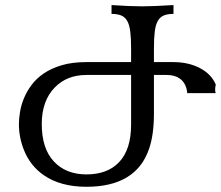

<svg xmlns="http://www.w3.org/2000/svg" viewBox="-20 -713 855 743"><path d="M314.5 9.8Q214.4 9.8 149.9 -34.7Q96.7 -71.3 72.3 -133.3Q53.2 -181.2 53.2 -232.9Q53.2 -253.4 57.4 -279.3Q61.5 -305.2 72.3 -331.8Q83 -358.4 101.8 -383.8Q120.6 -409.2 149.7 -429Q178.7 -448.7 219.2 -460.7Q259.8 -472.7 314.5 -472.7H487.3V-525.9Q487.3 -564.9 484.1 -590.8Q481 -616.7 472.4 -631.8Q463.9 -647 449.2 -653.1Q434.6 -659.2 411.6 -659.2V-693.4Q482.9 -688.5 530.8 -688.5Q570.8 -688.5 651.4 -693.4V-659.2Q628.4 -659.2 613.8 -653.1Q599.1 -647 590.6 -631.8Q582 -616.7 578.9 -590.8Q575.7 -564.9 575.7 -525.9V-472.7H650.4Q709 -472.7 753.2 -449.7Q797.4 -426.8 814.9 -386.2Q812.5 -373 812.5 -366.2Q812.5 -357.4 814.9 -352.5H704.6Q701.2 -392.6 673.3 -410.6Q654.3 -422.9 625 -422.9H575.7V-272.5Q575.7 -191.4 556.6 -136.2Q506.3 9.8 314.5 9.8ZM314.5 -38.1Q395.5 -38.1 440.4 -85Q487.3 -133.8 487.3 -230.5V-422.9H314.5Q239.7 -422.9 192.9 -375.5Q141.6 -323.7 141.6 -232.9Q141.6 -138.7 188.2 -88.4Q234.9 -38.1 314.5 -38.1Z"/></svg>

Font: Almanac
Style: Regular
Weight: 400
Designer: Eden's Almanac
Version: Version 3.501;March 28, 2021;FontCreator 13.0.0.2683 64-bit